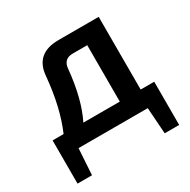

<svg xmlns="http://www.w3.org/2000/svg" viewBox="-145 -628 900 908"><g transform="rotate(-30 305.5 -173.5)"><path d="M507 -93H581V143H502L492 0H114L105 143H26V-93H86Q136 -208 151 -371Q160 -490 288 -490H507ZM194 -93H393V-401H314Q263 -401 259 -349Q244 -193 194 -93Z"/></g></svg>

Font: Exo 2 Semi Bold
Style: Regular
Weight: 600
Designer: Natanael Gama
Version: Version 1.001;PS 001.001;hotconv 1.0.88;makeotf.lib2.5.64775